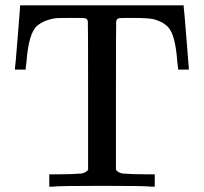

<svg xmlns="http://www.w3.org/2000/svg" viewBox="-20 -697 762 717"><path d="M36 -443Q37 -445 46 -557Q55 -669 55 -671V-677H666V-671Q667 -669 676 -557Q685 -445 685 -443V-437H645V-443Q644 -447 642 -467Q635 -564 610 -593Q593 -614 555 -625Q534 -630 478 -630H451Q428 -630 422.5 -628.5Q417 -627 414 -618Q413 -616 413 -339V-63Q421 -52 438 -49Q474 -46 528 -46H558V0H545Q524 -3 361 -3Q198 -3 177 0H164V-46H194Q248 -46 284 -49Q301 -52 309 -63V-339Q309 -616 308 -618Q305 -627 299.5 -628.5Q294 -630 271 -630H244Q197 -630 187 -629Q144 -622 119 -601Q87 -574 79 -467Q77 -447 76 -443V-437H36Z"/></svg>

Font: KaTeX_Main
Style: Regular
Weight: 400
Version: Version 1.1; ttfautohint (v1.3)